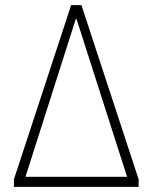

<svg xmlns="http://www.w3.org/2000/svg" viewBox="-20 -725 591 745"><path d="M34 0V-29L256 -705H296L518 -29V0ZM274 -651 69 -8V-39H482L483 -8L277 -651Z"/></svg>

Font: Nunito Sans 10pt Condensed ExtraLight
Style: Regular
Weight: 250
Width: 3
Designer: Vernon Adams
Foundry: Vernon Adams
Version: Version 3.101;gftools[0.9.27]